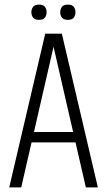

<svg xmlns="http://www.w3.org/2000/svg" viewBox="-20 -812 464 832"><path d="M116 -759Q116 -773 123.5 -782.5Q131 -792 149 -792Q167 -792 174.5 -782.5Q182 -773 182 -759Q182 -745 174.5 -735.5Q167 -726 149 -726Q131 -726 123.5 -735.5Q116 -745 116 -759ZM241 -759Q241 -773 248.5 -782.5Q256 -792 274 -792Q292 -792 299.5 -782.5Q307 -773 307 -759Q307 -745 299.5 -735.5Q292 -726 274 -726Q256 -726 248.5 -735.5Q241 -745 241 -759ZM199 -666H248L404 0H352ZM79 -240H335V-195H79ZM176 -666H225L72 0H20Z"/></svg>

Font: Khand Variable Light
Style: Regular
Weight: 300
Designer: Satya Rajpurohit
Foundry: Indian Type Foundry
Version: Version 3.000